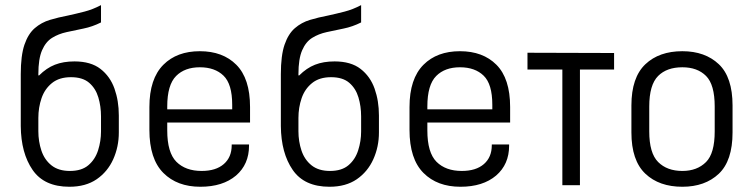

<svg xmlns="http://www.w3.org/2000/svg" viewBox="-20 -710 2887 736"><path d="M246.1 5.9Q149.4 5.9 105 -58.6Q60.5 -123 59.6 -226.6V-425.8Q59.6 -497.1 73.7 -538.6Q87.9 -580.1 113.3 -602.1Q138.7 -624 171.4 -633.8Q204.1 -643.6 240.2 -650.4Q271.5 -657.2 303.7 -665.5Q335.9 -673.8 367.2 -690.4V-624Q334 -607.4 300.3 -600.6Q266.6 -593.8 235.4 -586.9Q204.1 -580.1 179.7 -564.9Q155.3 -549.8 141.1 -517.1Q127 -484.4 127 -425.8V-420.9H129.9Q158.2 -449.2 190.4 -461.9Q222.7 -474.6 265.6 -474.6Q328.1 -474.6 365.2 -445.8Q402.3 -417 418.9 -370.1Q435.5 -323.2 435.5 -267.6V-202.1Q435.5 -147.5 414.1 -99.6Q392.6 -51.8 350.6 -22.9Q308.6 5.9 246.1 5.9ZM248 -54.7Q293 -54.7 318.8 -76.7Q344.7 -98.6 356 -133.8Q367.2 -168.9 367.2 -206.1V-263.7Q367.2 -302.7 356.9 -336.9Q346.7 -371.1 321.8 -392.6Q296.9 -414.1 252 -414.1Q207 -414.1 179.2 -391.6Q151.4 -369.1 139.2 -333.5Q127 -297.9 127 -257.8V-207Q127 -168 138.7 -132.8Q150.4 -97.7 177.2 -76.2Q204.1 -54.7 248 -54.7Z M621.1 -240.2V-210Q621.1 -125 656.2 -89.8Q691.4 -54.7 752.9 -54.7Q807.6 -54.7 837.9 -81.1Q868.2 -107.4 868.2 -153.3V-156.2H934.6V-151.4Q934.6 -80.1 884.8 -37.1Q834 5.9 748 5.9Q659.2 5.9 606.4 -46.9Q552.7 -100.6 552.7 -211.9V-299.8Q552.7 -408.2 606.4 -461.9Q658.2 -513.7 746.1 -513.7Q834 -513.7 885.7 -461.9Q938.5 -409.2 938.5 -299.8V-240.2ZM655.3 -418.9Q621.1 -384.8 621.1 -301.8V-291H870.1V-308.6Q870.1 -387.7 836.9 -419.9Q803.7 -452.1 746.1 -452.1Q688.5 -452.1 655.3 -418.9Z M1243.2 5.9Q1146.5 5.9 1102.1 -58.6Q1057.6 -123 1056.6 -226.6V-425.8Q1056.6 -497.1 1070.8 -538.6Q1085 -580.1 1110.4 -602.1Q1135.7 -624 1168.5 -633.8Q1201.2 -643.6 1237.3 -650.4Q1268.6 -657.2 1300.8 -665.5Q1333 -673.8 1364.3 -690.4V-624Q1331.1 -607.4 1297.4 -600.6Q1263.7 -593.8 1232.4 -586.9Q1201.2 -580.1 1176.8 -564.9Q1152.3 -549.8 1138.2 -517.1Q1124 -484.4 1124 -425.8V-420.9H1127Q1155.3 -449.2 1187.5 -461.9Q1219.7 -474.6 1262.7 -474.6Q1325.2 -474.6 1362.3 -445.8Q1399.4 -417 1416 -370.1Q1432.6 -323.2 1432.6 -267.6V-202.1Q1432.6 -147.5 1411.1 -99.6Q1389.6 -51.8 1347.7 -22.9Q1305.7 5.9 1243.2 5.9ZM1245.1 -54.7Q1290 -54.7 1315.9 -76.7Q1341.8 -98.6 1353 -133.8Q1364.3 -168.9 1364.3 -206.1V-263.7Q1364.3 -302.7 1354 -336.9Q1343.8 -371.1 1318.8 -392.6Q1293.9 -414.1 1249 -414.1Q1204.1 -414.1 1176.3 -391.6Q1148.4 -369.1 1136.2 -333.5Q1124 -297.9 1124 -257.8V-207Q1124 -168 1135.7 -132.8Q1147.5 -97.7 1174.3 -76.2Q1201.2 -54.7 1245.1 -54.7Z M1618.2 -240.2V-210Q1618.2 -125 1653.3 -89.8Q1688.5 -54.7 1750 -54.7Q1804.7 -54.7 1835 -81.1Q1865.2 -107.4 1865.2 -153.3V-156.2H1931.6V-151.4Q1931.6 -80.1 1881.8 -37.1Q1831.1 5.9 1745.1 5.9Q1656.2 5.9 1603.5 -46.9Q1549.8 -100.6 1549.8 -211.9V-299.8Q1549.8 -408.2 1603.5 -461.9Q1655.3 -513.7 1743.2 -513.7Q1831.1 -513.7 1882.8 -461.9Q1935.5 -409.2 1935.5 -299.8V-240.2ZM1652.3 -418.9Q1618.2 -384.8 1618.2 -301.8V-291H1867.2V-308.6Q1867.2 -387.7 1834 -419.9Q1800.8 -452.1 1743.2 -452.1Q1685.5 -452.1 1652.3 -418.9Z M2002 -507.8 2334 -506.8V-443.4H2203.1V0H2135.7V-443.4H2002Z M2454.1 -43.9Q2400.4 -94.7 2400.4 -202.1V-305.7Q2400.4 -413.1 2454.1 -463.9Q2506.8 -513.7 2595.7 -513.7Q2682.6 -513.7 2735.4 -463.9Q2788.1 -414.1 2788.1 -305.7V-202.1Q2788.1 -93.8 2735.4 -43.9Q2682.6 5.9 2595.7 5.9Q2506.8 5.9 2454.1 -43.9ZM2686.5 -88.9Q2719.7 -122.1 2719.7 -206.1V-301.8Q2719.7 -385.7 2686.5 -418.9Q2653.3 -452.1 2595.7 -452.1Q2536.1 -452.1 2502.9 -418.9Q2468.8 -384.8 2468.8 -301.8V-206.1Q2468.8 -123 2502.9 -88.9Q2537.1 -54.7 2595.7 -54.7Q2652.3 -54.7 2686.5 -88.9Z"/></svg>

Font: Dinish
Style: Regular
Weight: 400
Designer: Bert Driehuis
Foundry: Playbeing
Version: Version 3.006; git-39231f3c-release